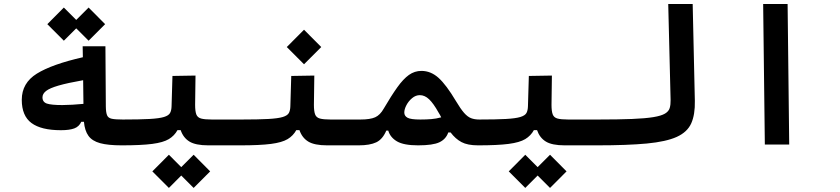

<svg xmlns="http://www.w3.org/2000/svg" viewBox="-20 -713 4142 947"><path d="M280.3 -70.8Q183.1 -70.8 135.3 -106.2Q87.4 -141.6 87.4 -220.7Q87.4 -303.7 161.9 -349.9Q236.3 -396 388.7 -430.7L387.7 -484.9H500L502 -187Q502.4 -158.2 508.1 -144.5Q513.7 -130.9 531.5 -127.2Q549.3 -123.5 585.9 -123.5Q606.4 -123.5 614.5 -108.6Q622.6 -93.8 622.6 -62Q622.6 -30.8 613.8 -13.4Q605 3.9 580.1 3.9Q513.2 3.9 473.9 -6.8Q434.6 -17.6 416.3 -43Q397.9 -68.4 394 -112.3H380.9Q370.1 -88.4 346.2 -79.6Q322.3 -70.8 280.3 -70.8ZM390.1 -317.4Q312.5 -303.7 268.8 -291Q225.1 -278.3 207.3 -264.4Q189.5 -250.5 189.5 -232.9Q189.5 -209.5 211.4 -202.1Q233.4 -194.8 287.6 -194.8Q308.1 -194.8 337.4 -196.5Q366.7 -198.2 391.6 -200.7ZM417 -512.2 356 -573.2 294.9 -512.2 213.4 -593.8 294.9 -675.8 356 -614.7 417 -675.8 498.5 -593.8Z M580.1 3.9 585.9 -123.5Q669.4 -123.5 717.5 -126.2Q765.6 -128.9 788.8 -136Q812 -143.1 818.8 -155.8Q825.7 -168.5 826.2 -189L830.6 -338.4L944.3 -340.3L942.4 -195.8Q942.4 -164.6 948.2 -148.9Q954.1 -133.3 971.7 -128.4Q989.3 -123.5 1024.4 -123.5H1171.9Q1208.5 -123.5 1208.5 -67.9Q1208.5 -29.3 1196 -12.7Q1183.6 3.9 1166 3.9H1007.3Q944.8 3.9 914.3 -14.9Q883.8 -33.7 871.1 -71.3H855.5Q840.3 -43.5 812.7 -26.9Q785.2 -10.3 730.7 -3.2Q676.3 3.9 580.1 3.9ZM935.1 213.9 874 152.8 813 213.9 731.4 132.3 813 50.3 874 111.3 935.1 50.3 1016.6 132.3Z M1166 3.9 1171.9 -123.5Q1255.4 -123.5 1303.5 -126.2Q1351.6 -128.9 1374.8 -136Q1397.9 -143.1 1404.8 -155.8Q1411.6 -168.5 1412.1 -189L1416.5 -338.4L1530.3 -340.3L1528.3 -195.8Q1528.3 -164.6 1534.2 -148.9Q1540 -133.3 1557.6 -128.4Q1575.2 -123.5 1610.4 -123.5H1757.8Q1794.4 -123.5 1794.4 -67.9Q1794.4 -29.3 1782 -12.7Q1769.5 3.9 1752 3.9H1593.3Q1530.8 3.9 1500.2 -14.9Q1469.7 -33.7 1457 -71.3H1441.4Q1426.3 -43.5 1398.7 -26.9Q1371.1 -10.3 1316.7 -3.2Q1262.2 3.9 1166 3.9ZM1479.5 -396 1394.5 -481 1479.5 -566.4 1564.5 -481Z M1749 3.9Q1735.8 3.9 1729.7 -9.8Q1723.6 -23.4 1723.6 -56.2Q1723.6 -76.7 1732.2 -100.1Q1740.7 -123.5 1757.8 -123.5Q1805.7 -123.5 1830.3 -134.5Q1855 -145.5 1873 -177.7Q1910.2 -241.2 1939.5 -282.2Q1968.8 -323.2 1996.8 -343.3Q2024.9 -363.3 2058.6 -363.3Q2105 -363.3 2143.1 -328.9Q2181.2 -294.4 2228 -215.8Q2251.5 -176.3 2268.8 -156.5Q2286.1 -136.7 2303.5 -130.1Q2320.8 -123.5 2343.8 -123.5Q2362.3 -123.5 2371.3 -110.6Q2380.4 -97.7 2380.4 -62Q2380.4 -20.5 2367.9 -8.3Q2355.5 3.9 2337.9 3.9Q2286.1 3.9 2256.1 -12.2Q2226.1 -28.3 2202.6 -59.6H2190.9Q2179.7 -26.9 2147.7 -11.5Q2115.7 3.9 2042 3.9Q1971.7 3.9 1938.2 -15.6Q1904.8 -35.2 1895 -68.8H1885.3Q1867.2 -25.9 1835.7 -11Q1804.2 3.9 1749 3.9ZM2156.2 -134.3Q2153.3 -140.1 2149.9 -146.5Q2146 -152.3 2142.6 -158.7Q2118.2 -202.6 2096.7 -223.1Q2075.2 -243.7 2050.8 -243.7Q2030.3 -243.7 2012.7 -229Q1995.1 -214.4 1984.6 -194.3Q1974.1 -174.3 1974.1 -157.7Q1974.1 -141.1 1990 -132.3Q2005.9 -123.5 2053.2 -123.5Q2082.5 -123.5 2106.9 -125.5Q2131.3 -127.4 2156.2 -134.3Z M2337.9 3.9 2343.8 -123.5Q2427.2 -123.5 2475.3 -126.2Q2523.4 -128.9 2546.6 -136Q2569.8 -143.1 2576.7 -155.8Q2583.5 -168.5 2584 -189L2588.4 -338.4L2702.1 -340.3L2700.2 -195.8Q2700.2 -164.6 2706.1 -148.9Q2711.9 -133.3 2729.5 -128.4Q2747.1 -123.5 2782.2 -123.5H2929.7Q2966.3 -123.5 2966.3 -67.9Q2966.3 -29.3 2953.9 -12.7Q2941.4 3.9 2923.8 3.9H2765.1Q2702.6 3.9 2672.1 -14.9Q2641.6 -33.7 2628.9 -71.3H2613.3Q2598.1 -43.5 2570.6 -26.9Q2543 -10.3 2488.5 -3.2Q2434.1 3.9 2337.9 3.9ZM2692.9 213.9 2631.8 152.8 2570.8 213.9 2489.3 132.3 2570.8 50.3 2631.8 111.3 2692.9 50.3 2774.4 132.3Z M2923.8 3.9Q2909.7 3.9 2902.6 -12Q2895.5 -27.8 2895.5 -63Q2895.5 -98.1 2905.3 -110.8Q2915 -123.5 2929.7 -123.5Q3031.2 -123.5 3097.4 -126.2Q3163.6 -128.9 3202.4 -135.3Q3241.2 -141.6 3259.8 -152.6Q3278.3 -163.6 3283.2 -180.2Q3288.1 -196.8 3287.6 -219.7L3275.9 -693.4H3396.5L3407.2 -215.8Q3408.7 -147.9 3389.4 -104.7Q3370.1 -61.5 3317.9 -37.8Q3265.6 -14.2 3170.2 -5.1Q3074.7 3.9 2923.8 3.9Z M3752.4 0 3744.1 -693.4H3864.7L3872.6 0Z"/></svg>

Font: CaskaydiaCove NF SemiBold
Style: Regular
Weight: 600
Designer: Aaron Bell
Foundry: Saja Typeworks
Version: Version 2111.001; VTT 6.35;Nerd Fonts 3.2.1